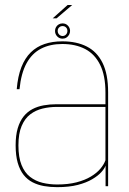

<svg xmlns="http://www.w3.org/2000/svg" viewBox="-20 -768 533 792"><path d="M215.5 4Q265 4 300.8 -5.2Q336.5 -14.5 360.5 -28.8Q384.5 -43 398 -58Q411.5 -73 415.5 -85V0H426V-387Q426 -462 403.2 -508.2Q380.5 -554.5 338.2 -576Q296 -597.5 237 -597.5Q196.5 -597.5 163.8 -586.5Q131 -575.5 107 -552Q83 -528.5 68.2 -491Q53.5 -453.5 49 -400H60.5Q67 -466 89.5 -507Q112 -548 149.2 -567.2Q186.5 -586.5 237 -586.5Q292 -586.5 331.8 -565.5Q371.5 -544.5 393.2 -500.2Q415 -456 415 -386V-338H212.5Q185.5 -338 160.2 -333.5Q135 -329 114 -318Q93 -307 77.5 -287.8Q62 -268.5 53.2 -239.2Q44.5 -210 44.5 -168.5Q44.5 -126 53.2 -96Q62 -66 77.5 -46.5Q93 -27 114.5 -16Q136 -5 161.5 -0.5Q187 4 215.5 4ZM216 -7Q184 -7 155.2 -14Q126.5 -21 104 -38.5Q81.5 -56 68.8 -87.5Q56 -119 56 -168.5Q56 -217 69.2 -248.2Q82.5 -279.5 105 -296.5Q127.5 -313.5 155.8 -320.2Q184 -327 214 -327H415V-107Q409 -90 394.2 -72.2Q379.5 -54.5 355 -39.8Q330.5 -25 296 -16Q261.5 -7 216 -7ZM238 -608.5Q247 -608.5 254 -613Q261 -617.5 265 -624.8Q269 -632 269 -640.5Q269 -653 260.2 -662.2Q251.5 -671.5 238 -671.5Q229 -671.5 222 -667.2Q215 -663 211 -656Q207 -649 207 -640.5Q207 -627 216 -617.8Q225 -608.5 238 -608.5ZM238 -619.5Q230 -619.5 224 -625.5Q218 -631.5 218 -640.5Q218 -649.5 224 -655Q230 -660.5 238 -660.5Q246.5 -660.5 252.2 -655Q258 -649.5 258 -640.5Q258 -631.5 252.2 -625.5Q246.5 -619.5 238 -619.5ZM197.5 -692.5H213.5L278 -747.5H259Z"/></svg>

Font: Anybody UltraCondensed Thin Thin
Style: Regular
Weight: 250
Version: Version 1.111